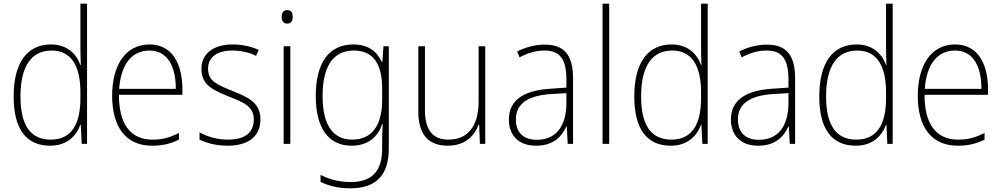

<svg xmlns="http://www.w3.org/2000/svg" viewBox="-20 -780 5431 1041"><path d="M252 10C344 10 394 -44 416 -104H418L423 0H452V-760H416V-530C416 -498 417 -463 418 -427H416C395 -488 343 -539 257 -539C127 -539 54 -440 54 -257C54 -83 120 10 252 10ZM255 -23C143 -23 91 -104 91 -257C91 -421 150 -506 260 -506C365 -506 416 -424 416 -281V-248C416 -107 368 -23 255 -23Z M791 -539C656 -539 588 -420 588 -261C588 -99 656 10 805 10C862 10 906 -1 950 -23V-59C898 -33 860 -23 806 -23C687 -23 624 -109 625 -266H969V-296C969 -430 916 -539 791 -539ZM791 -506C889 -506 934 -418 933 -298H626C636 -435 697 -506 791 -506Z M1392 -133C1392 -227 1320 -254 1238 -288C1160 -320 1108 -339 1108 -407C1108 -472 1159 -506 1240 -506C1286 -506 1335 -495 1368 -477L1383 -509C1345 -527 1296 -539 1241 -539C1135 -539 1072 -487 1072 -407C1072 -317 1137 -291 1222 -256C1302 -225 1356 -202 1356 -133C1356 -64 1313 -23 1214 -23C1159 -23 1106 -38 1062 -62V-23C1096 -6 1149 10 1214 10C1331 10 1392 -44 1392 -133Z M1537 -725C1515 -725 1507 -708 1507 -688C1507 -668 1516 -652 1537 -652C1559 -652 1567 -667 1567 -689C1567 -709 1560 -725 1537 -725ZM1554 -529H1518V0H1554Z M1896 -539C1759 -539 1692 -433 1692 -260C1692 -81 1764 10 1886 10C1971 10 2029 -34 2052 -108H2055C2053 -71 2052 -46 2052 -13V27C2052 143 2001 207 1881 207C1816 207 1763 191 1718 168V206C1761 227 1812 241 1880 241C2029 241 2088 159 2088 25V-529H2059L2053 -443H2051C2025 -498 1980 -539 1896 -539ZM1898 -506C2013 -506 2052 -420 2052 -300V-239C2052 -130 2017 -23 1889 -23C1785 -23 1729 -103 1729 -259C1729 -412 1781 -506 1898 -506Z M2611 -529H2575V-232C2575 -90 2512 -23 2411 -23C2329 -23 2284 -72 2284 -182V-529H2248V-176C2248 -53 2301 10 2408 10C2503 10 2553 -45 2575 -104H2578L2582 0H2611Z M2934 -538C2881 -538 2830 -524 2784 -501L2797 -469C2846 -495 2889 -506 2932 -506C3013 -506 3051 -463 3051 -349V-305L2964 -299C2821 -290 2739 -238 2739 -132C2739 -49 2789 10 2886 10C2980 10 3025 -38 3051 -95H3053L3058 0H3087V-355C3087 -484 3037 -538 2934 -538ZM2967 -270 3051 -275V-219C3050 -101 2999 -22 2890 -22C2818 -22 2777 -62 2777 -132C2777 -220 2845 -262 2967 -270Z M3283 0V-760H3247V0Z M3617 10C3709 10 3759 -44 3781 -104H3783L3788 0H3817V-760H3781V-530C3781 -498 3782 -463 3783 -427H3781C3760 -488 3708 -539 3622 -539C3492 -539 3419 -440 3419 -257C3419 -83 3485 10 3617 10ZM3620 -23C3508 -23 3456 -104 3456 -257C3456 -421 3515 -506 3625 -506C3730 -506 3781 -424 3781 -281V-248C3781 -107 3733 -23 3620 -23Z M4138 -538C4085 -538 4034 -524 3988 -501L4001 -469C4050 -495 4093 -506 4136 -506C4217 -506 4255 -463 4255 -349V-305L4168 -299C4025 -290 3943 -238 3943 -132C3943 -49 3993 10 4090 10C4184 10 4229 -38 4255 -95H4257L4262 0H4291V-355C4291 -484 4241 -538 4138 -538ZM4171 -270 4255 -275V-219C4254 -101 4203 -22 4094 -22C4022 -22 3981 -62 3981 -132C3981 -220 4049 -262 4171 -270Z M4620 10C4712 10 4762 -44 4784 -104H4786L4791 0H4820V-760H4784V-530C4784 -498 4785 -463 4786 -427H4784C4763 -488 4711 -539 4625 -539C4495 -539 4422 -440 4422 -257C4422 -83 4488 10 4620 10ZM4623 -23C4511 -23 4459 -104 4459 -257C4459 -421 4518 -506 4628 -506C4733 -506 4784 -424 4784 -281V-248C4784 -107 4736 -23 4623 -23Z M5159 -539C5024 -539 4956 -420 4956 -261C4956 -99 5024 10 5173 10C5230 10 5274 -1 5318 -23V-59C5266 -33 5228 -23 5174 -23C5055 -23 4992 -109 4993 -266H5337V-296C5337 -430 5284 -539 5159 -539ZM5159 -506C5257 -506 5302 -418 5301 -298H4994C5004 -435 5065 -506 5159 -506Z"/></svg>

Font: Noto Sans Bengali SemiCondensed ExtraLight
Style: Regular
Weight: 200
Width: 4
Designer: Joana Ranito - Universal Thirst; Jelle Bosma - Monotype Design Team
Foundry: Universal Thirst ehf.
Version: Version 3.000